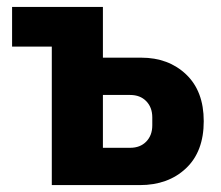

<svg xmlns="http://www.w3.org/2000/svg" viewBox="-20 -536 640 556"><path d="M130 -401H15V-516H278V-369H389Q468 -369 519 -320.5Q570 -272 570 -185Q570 -97 518.5 -48.5Q467 0 385 0H130ZM357 -108Q386 -108 403.5 -126Q421 -144 421 -173V-196Q421 -225 403.5 -243Q386 -261 357 -261H278V-108Z"/></svg>

Font: iA Writer Quattro V
Style: Regular
Weight: 400
Designer: Mike Abbink, Paul van der Laan, Pieter van Rosmalen, Oliver Reichenstein
Foundry: Information Architects Inc.
Version: Version 2.000